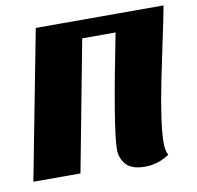

<svg xmlns="http://www.w3.org/2000/svg" viewBox="-77 -737 861 839"><g transform="rotate(-10 353.5 -318.0)"><path d="M135 -658 8 2H217L327 -578H475Q392 -163 392 -73Q392 -34 417 -6Q442 22 500 22Q559 22 609 -12Q598 -31 598 -65Q598 -148 636 -338L670 -501Q688 -584 702 -658Z"/></g></svg>

Font: Sansita One
Style: Regular
Weight: 400
Designer: Pablo Cosgaya
Foundry: Omnibus-Type
Version: Version 1.001